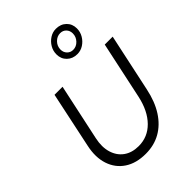

<svg xmlns="http://www.w3.org/2000/svg" viewBox="-283 -1140 1284 1284"><g transform="rotate(-45 359.5 -497.5)"><path d="M322 11Q232 11 172 -29Q112 -69 88.5 -140Q65 -211 85 -303L169 -700H245L159 -299Q144 -229 160.5 -174.5Q177 -120 219.5 -89.5Q262 -59 325 -59Q411 -59 472 -121Q533 -183 557 -293L644 -700H719L631 -289Q611 -193 568 -126Q525 -59 463 -24Q401 11 322 11ZM470 -784Q426 -784 397.5 -811.5Q369 -839 369 -882Q369 -915 385.5 -943Q402 -971 429 -988.5Q456 -1006 487 -1006Q532 -1006 560.5 -978.5Q589 -951 589 -908Q589 -875 572.5 -847Q556 -819 529 -801.5Q502 -784 470 -784ZM470 -824Q501 -824 523.5 -848Q546 -872 546 -904Q546 -930 529.5 -947.5Q513 -965 487 -965Q457 -965 434 -941.5Q411 -918 411 -885Q411 -859 428 -841.5Q445 -824 470 -824Z"/></g></svg>

Font: Red Hat Text VF
Style: Italic
Weight: 300
Italic angle: -12°
Designer: Pentagram, MCKL
Foundry: Pentagram, MCKL
Version: Version 1.023